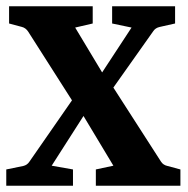

<svg xmlns="http://www.w3.org/2000/svg" viewBox="-24 -593 599 613"><path d="M282 0V-52L338 -64L225 -252H219L66 -492Q58 -504 46 -507L5 -518V-573H272V-518L216 -505L320 -332H326L490 -77Q497 -66 511 -63L552 -52V0ZM-4 0V-52L50 -63Q63 -66 70 -77L238 -319H274L396 -505L334 -518V-573H535V-518L486 -507Q472 -504 465 -493L303 -264H269L141 -64L209 -52V0Z"/></svg>

Font: Rasa
Style: Bold
Weight: 700
Designer: Anna Giedrys (Yrsa+Rasa design), David Brezina (Yrsa art-direction, Rasa art-direction, design)
Foundry: Rosetta Type Foundry
Version: Version 2.004